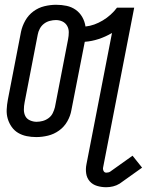

<svg xmlns="http://www.w3.org/2000/svg" viewBox="-20 -562 615 804"><path d="M425 222Q405 222 386.5 216.5Q368 211 356 197.5Q344 184 341 165Q338 146 342 126L449 -424Q422 -408 393 -398.5Q364 -389 335 -387L279 -101Q275 -77 262 -54Q249 -31 227.5 -15.5Q206 0 181 6Q156 12 132 12Q111 12 91.5 8Q72 4 56 -5.5Q40 -15 29 -30.5Q18 -46 12.5 -64.5Q7 -83 8 -103.5Q9 -124 13 -145L68 -429Q73 -453 86 -476Q99 -499 120 -514.5Q141 -530 166 -536Q191 -542 215 -542Q238 -542 259 -537.5Q280 -533 297 -521Q314 -509 324.5 -490.5Q335 -472 338 -451Q357 -453 375 -459.5Q393 -466 410.5 -476.5Q428 -487 443 -500.5Q458 -514 470 -530H542L412 138Q410 146 413.5 153.5Q417 161 425 161Q429 161 433.5 160Q438 159 441 157L535 90L575 140L481 207Q468 215 453.5 218.5Q439 222 425 222ZM133 -52Q146 -52 159 -55.5Q172 -59 183.5 -67.5Q195 -76 201 -88.5Q207 -101 210 -113L265 -397Q268 -412 268 -427Q268 -442 261 -454Q254 -466 241.5 -472Q229 -478 214 -478Q202 -478 188.5 -474.5Q175 -471 164 -462.5Q153 -454 146.5 -441.5Q140 -429 138 -417L83 -133Q80 -118 80 -103Q80 -88 86 -76Q92 -64 105.5 -58Q119 -52 133 -52Z"/></svg>

Font: Lode
Style: Italic
Weight: 400
Italic angle: -11°
Monospace: yes
Designer: Belleve Invis
Foundry: Belleve Invis
Version: Version 29.2.0; ttfautohint (v1.8.3)